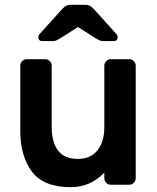

<svg xmlns="http://www.w3.org/2000/svg" viewBox="-20 -765 651 795"><path d="M72 -512C66.7 -506.7 64 -500.3 64 -493V-224C64 -154 80 -97.5 112 -54.5C144 -11.5 197.7 10 273 10C327 10 373.3 -10 412 -50V-27C412 -19.7 414.7 -13.3 420 -8C425.3 -2.7 431.7 0 439 0H515C522.3 0 528.7 -2.7 534 -8C539.3 -13.3 542 -19.7 542 -27V-493C542 -500.3 539.3 -506.7 534 -512C528.7 -517.3 522.3 -520 515 -520H439C431.7 -520 425.3 -517.3 420 -512C414.7 -506.7 412 -500.3 412 -493V-239C412 -198.3 402.5 -166.2 383.5 -142.5C364.5 -118.8 337.7 -107 303 -107C265.7 -107 238.2 -118.5 220.5 -141.5C202.8 -164.5 194 -197 194 -239V-493C194 -500.3 191.3 -506.7 186 -512C180.7 -517.3 174.3 -520 167 -520H91C83.7 -520 77.3 -517.3 72 -512ZM352 -741C346.7 -743.7 340.3 -745 333 -745H273C265.7 -745 259.3 -743.7 254 -741C248.7 -738.3 242.7 -733.3 236 -726L144 -624C140.7 -620.7 139 -616.3 139 -611C139 -600.3 144.3 -595 155 -595H198C204 -595 209 -595.8 213 -597.5C217 -599.2 222.3 -602 229 -606L303 -653L377 -606C383.7 -602 389 -599.2 393 -597.5C397 -595.8 402 -595 408 -595H451C461.7 -595 467 -600.3 467 -611C467 -616.3 465.3 -620.7 462 -624L370 -726C363.3 -733.3 357.3 -738.3 352 -741Z"/></svg>

Font: Rubik
Style: Regular
Weight: 500
Designer: Hubert & Fischer
Foundry: Hubert & Fischer
Version: Version 1.100